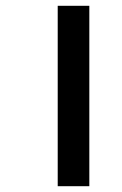

<svg xmlns="http://www.w3.org/2000/svg" viewBox="-20 -642 420 662"><path d="M179 0H288V-622H179Z"/></svg>

Font: Noto Sans Gurmukhi SemiCondensed SemiBold
Style: Regular
Weight: 600
Width: 4
Designer: Jelle Bosma - Monotype Design Team
Foundry: Monotype Imaging Inc.
Version: Version 2.004